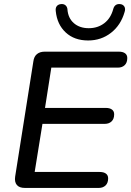

<svg xmlns="http://www.w3.org/2000/svg" viewBox="-20 -924 646 944"><path d="M54.5 -55.8 144.1 -622.6Q147.3 -646.5 161.9 -658.2Q176.4 -670 199.9 -670H564.1Q584.1 -670 595 -661.9Q605.8 -653.9 605.8 -638.7Q605.8 -615.7 593 -603.6Q580.3 -591.5 559.6 -591.5H232.3L201.3 -393.4H500.2Q519.6 -393.4 530.5 -385.3Q541.3 -377.3 541.3 -362.1Q541.3 -339.1 528.5 -327Q515.8 -315 495.1 -315H188.7L150.5 -78.5H470Q490 -78.5 500.8 -70.4Q511.7 -62.3 511.7 -47.2Q511.7 -24.2 498.9 -12.1Q486.1 0 465.5 0H102.5Q75.1 0 62.9 -14.5Q50.6 -29 54.5 -55.8ZM254.1 -869.5Q252.2 -884.4 258.7 -893.2Q265.2 -902.1 278.9 -903.8Q290.9 -905.4 299.5 -899.8Q308 -894.3 310.9 -882.9L311.5 -878.6Q314.7 -834.8 343.2 -810.1Q371.7 -785.4 416.4 -785.4Q460.5 -785.4 492.5 -809.8Q524.6 -834.1 536.9 -880Q540.4 -893 549.1 -899.2Q557.9 -905.4 571.5 -903.8Q585.2 -902.1 591.5 -891.6Q597.8 -881 592.7 -865.3Q574.2 -800.4 525.8 -762.7Q477.5 -725 413.4 -725Q345.4 -725 303.1 -764.4Q260.7 -803.7 254.1 -869.5Z"/></svg>

Font: SN Pro Thin
Style: Italic
Weight: 200
Italic angle: -9°
Designer: Tobias Whetton
Foundry: Supernotes
Version: Version 1.003;Glyphs 3.3 (3324)